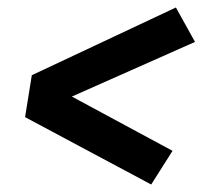

<svg xmlns="http://www.w3.org/2000/svg" viewBox="-20 -597 541 513"><path d="M384 -104 47 -284 65 -396 450 -577 501 -485 172 -339 441 -194Z"/></svg>

Font: Iosevka Curly Heavy Oblique
Style: Regular
Weight: 900
Italic angle: -9°
Monospace: yes
Designer: Belleve Invis
Foundry: Belleve Invis
Version: Version 11.1.0; ttfautohint (v1.8.3)